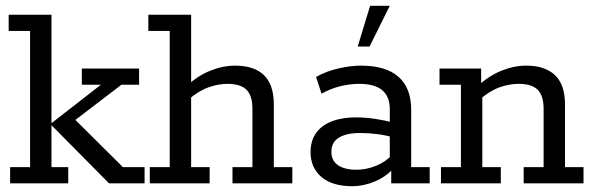

<svg xmlns="http://www.w3.org/2000/svg" viewBox="-20 -634 2055 664"><path d="M158 -56H216V0H15V-56H84V-527H10V-583H158V-208L329 -341H263V-397H461V-341H400L209 -195L230 -230L405 -56H480V0H357L158 -201Z M498 0V-56H567V-527H493V-583H641V-339L624 -335Q662 -371 706 -389Q750 -407 793 -407Q859 -407 893 -374Q927 -341 927 -272V-56H991V0H784V-56H853V-258Q853 -303 832.5 -323.5Q812 -344 767 -344Q735 -344 701 -332Q667 -320 628 -287L641 -315V-56H705V0Z M1199 10Q1129 10 1091.5 -22Q1054 -54 1054 -108Q1054 -166 1095.5 -197Q1137 -228 1212 -228Q1243 -228 1277 -223Q1311 -218 1344 -209L1328 -199V-257Q1328 -300 1302 -322Q1276 -344 1222 -344Q1189 -344 1155.5 -335.5Q1122 -327 1092 -310L1073 -368Q1109 -388 1151 -397.5Q1193 -407 1228 -407Q1314 -407 1358 -368.5Q1402 -330 1402 -254V-56H1466V0H1333V-63L1344 -55Q1316 -23 1276.5 -6.5Q1237 10 1199 10ZM1213 -47Q1247 -47 1280 -60.5Q1313 -74 1336 -98L1328 -74V-179L1344 -158Q1312 -167 1282 -170.5Q1252 -174 1225 -174Q1178 -174 1152 -158Q1126 -142 1126 -109Q1126 -79 1148.5 -63Q1171 -47 1213 -47ZM1217 -473 1260 -614H1328L1258 -473Z M1505 0V-56H1574V-341H1500V-397H1644V-339L1631 -335Q1669 -371 1713 -389Q1757 -407 1800 -407Q1865 -407 1899.5 -374Q1934 -341 1934 -272V-56H1998V0H1791V-56H1860V-258Q1860 -303 1839.5 -323.5Q1819 -344 1774 -344Q1741 -344 1707.5 -332Q1674 -320 1635 -287L1648 -315V-56H1712V0Z"/></svg>

Font: Rokkitt
Style: Regular
Weight: 400
Designer: Vernon Adams
Foundry: Vernon Adams
Version: Version 3.103